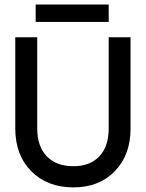

<svg xmlns="http://www.w3.org/2000/svg" viewBox="-20 -813 639 841"><path d="M136.2 -793H456.1V-716.8H136.2ZM46.9 -649.9H143.1V-250Q143.1 -171.9 184.8 -128.4Q226.6 -85 301.8 -85Q374.5 -85 415.3 -128.4Q456.1 -171.9 456.1 -250V-649.9H551.8V-250Q551.8 -133.8 482.9 -63Q414.1 7.8 301.8 7.8Q187 7.8 116.9 -63Q46.9 -133.8 46.9 -250Z"/></svg>

Font: Overused Grotesk Medium
Style: Regular
Weight: 500
Version: Version 0.002